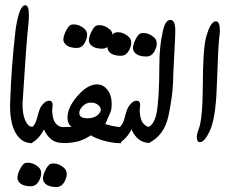

<svg xmlns="http://www.w3.org/2000/svg" viewBox="-20 -561 905 753"><path d="M105.5 0.5Q68.4 0.5 45.9 -32.2Q19.5 -70.3 19.5 -146.5Q19.5 -155.8 20 -165Q24.4 -298.3 41 -443.8Q55.2 -540.5 79.1 -540.5Q93.3 -540.5 93.3 -501Q93.3 -485.8 91.3 -465.3Q83.5 -399.4 68.4 -156.2V-149.9Q68.4 -111.8 79.6 -87.4Q90.3 -64 105.5 -64Z M135.3 143.6Q123.5 169.4 101.6 169.4Q58.6 169.4 49.3 143.6Q48.3 141.1 48.3 137.2Q48.3 123.5 57.6 104.2Q66.9 85 76.2 79.6Q81.5 77.1 89.4 77.1Q111.8 77.1 131.3 94.7Q141.6 104 141.6 118.7Q141.6 129.9 135.3 143.6ZM235.4 146.5Q223.6 172.4 201.7 172.4Q158.7 172.4 149.4 146.5Q148.4 144 148.4 140.1Q148.4 126.5 157.7 107.2Q167 87.9 176.3 82.5Q181.6 80.1 189.5 80.1Q211.9 80.1 231.4 97.7Q241.7 106.9 241.7 121.6Q241.7 132.8 235.4 146.5ZM104 -61.5Q119.1 -70.8 126.5 -102.1Q134.3 -133.3 141.6 -144Q156.7 -166 172.4 -166Q186.5 -166 186.5 -149.4Q186.5 -146 185.5 -138.9Q184.6 -131.8 184.6 -128.4Q184.6 -116.2 187.7 -101.6Q190.9 -86.9 197.3 -78.6Q210 -63 224.1 -63V-0.5Q197.8 -0.5 179.9 -15.4Q162.1 -30.3 152.3 -53.7Q134.3 -17.1 104 0Z M375.5 -129.4Q375.5 -140.1 364.7 -149.4Q354 -158.7 336.4 -158.7Q318.4 -158.7 304.7 -145Q291 -131.8 291 -117.2Q291 -97.2 323.2 -97.2Q354.5 -97.2 369.6 -116.7Q375.5 -124.5 375.5 -129.4ZM260.7 -63.5Q244.6 -75.7 244.6 -99.6Q244.6 -139.6 283.7 -184.6Q323.2 -230 360.4 -230Q385.7 -230 402.8 -207Q418 -186 418 -153.3Q418 -146.5 417.5 -140.1Q417 -133.8 415.5 -127.4Q415.5 -126.5 412.1 -118.4Q408.7 -110.4 404.5 -101.1Q400.4 -91.8 397 -83.7Q393.6 -75.7 393.1 -74.7Q394 -74.2 400.4 -72.3Q406.7 -70.3 415.8 -68.1Q424.8 -65.9 435.1 -64.5Q443.4 -63 451.2 -63H455.1V0.5H450.7Q434.6 0.5 416.3 -2.7Q397.9 -5.9 381.1 -11Q364.3 -16.1 352.3 -21.7Q340.3 -27.3 336.9 -30.3Q324.2 -22.5 312 -16.4Q299.8 -10.3 286.4 -6.6Q272.9 -2.9 257.3 -1.5Q247.1 0 234.9 0Q228.5 0 222.2 -0.5V-62.5ZM315.4 -398.9Q303.7 -373 281.7 -373Q238.8 -373 229.5 -398.9Q228.5 -401.4 228.5 -405.3Q228.5 -418.9 237.8 -438.2Q247.1 -457.5 256.3 -462.9Q261.7 -465.3 269.5 -465.3Q292 -465.3 311.5 -447.8Q321.8 -438.5 321.8 -423.8Q321.8 -412.6 315.4 -398.9ZM415.5 -396Q403.8 -370.1 381.8 -370.1Q338.9 -370.1 329.6 -396Q328.6 -398.4 328.6 -402.3Q328.6 -416 337.9 -435.3Q347.2 -454.6 356.4 -460Q361.8 -462.4 369.6 -462.4Q392.1 -462.4 411.6 -444.8Q421.9 -435.5 421.9 -420.9Q421.9 -409.7 415.5 -396Z M488.3 -368.2Q476.6 -342.3 454.6 -342.3Q411.6 -342.3 402.3 -368.2Q401.4 -370.6 401.4 -374.5Q401.4 -388.2 410.6 -407.5Q419.9 -426.8 429.2 -432.1Q434.6 -434.6 442.4 -434.6Q464.8 -434.6 484.4 -417Q494.6 -407.7 494.6 -393.1Q494.6 -381.8 488.3 -368.2ZM588.4 -365.2Q576.7 -339.4 554.7 -339.4Q511.7 -339.4 502.4 -365.2Q501.5 -367.7 501.5 -371.6Q501.5 -385.3 510.7 -404.5Q520 -423.8 529.3 -429.2Q534.7 -431.6 542.5 -431.6Q564.9 -431.6 584.5 -414.1Q594.7 -404.8 594.7 -390.1Q594.7 -378.9 588.4 -365.2ZM447.3 -61.5Q462.4 -70.8 469.7 -102.1Q477.5 -133.3 484.9 -144Q500 -166 515.6 -166Q529.8 -166 529.8 -149.4Q529.8 -146 528.8 -138.9Q527.8 -131.8 527.8 -128.4Q527.8 -116.2 531 -101.6Q534.2 -86.9 540.5 -78.6Q553.2 -63 567.4 -63V-0.5Q541 -0.5 523.2 -15.4Q505.4 -30.3 495.6 -53.7Q477.5 -17.1 447.3 0Z M641.1 -108.4Q624.5 -28.8 562.5 0V-63Q584.5 -73.2 593.8 -116.2Q599.1 -142.6 602.1 -192.6Q605 -242.7 605 -307.1Q605 -379.4 618.7 -439Q627.9 -482.9 648.9 -482.9Q667.5 -482.9 667.5 -439.9Q667.5 -431.2 666.7 -411.1Q666 -391.1 664.1 -359.9L659.7 -273.4Q659.7 -256.8 658.9 -240Q658.2 -223.1 656.2 -203.6Q654.3 -184.1 650.6 -160.9Q647 -137.7 641.1 -108.4Z M839.8 -412.6Q835.9 -385.7 830.1 -219.7Q826.2 -95.2 800.8 -43Q781.2 -3.4 764.2 -3.4Q752 -3.4 752 -22.9Q752 -36.1 758.8 -53.2Q774.9 -93.8 775.4 -225.1Q775.9 -366.7 787.6 -412.1Q804.7 -477.5 826.7 -477.5Q842.3 -477.5 842.3 -440.4Q842.3 -427.7 839.8 -412.6Z"/></svg>

Font: Dima Nastaligh Tahriri
Style: regular
Weight: 400
Designer: R.Balvardi
Foundry: Dima Software Group
Version: Version 1.00;November 13, 2018;FontCreator 11.5.0.2427 64-bi